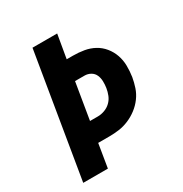

<svg xmlns="http://www.w3.org/2000/svg" viewBox="-171 -863 942 991"><g transform="rotate(-30 300.0 -367.5)"><path d="M40 0 162 -735H309L285 -595H322Q356 -595 388 -589.5Q420 -584 447.5 -569Q475 -554 495 -529.5Q515 -505 525.5 -475Q536 -445 536.5 -412Q537 -379 532 -346Q527 -317 517.5 -288.5Q508 -260 489.5 -235Q471 -210 446 -191Q421 -172 392.5 -160Q364 -148 335 -144Q306 -140 277 -140H210L187 0ZM230 -259H277Q297 -259 317.5 -266.5Q338 -274 353.5 -289Q369 -304 377 -324Q385 -344 388 -364Q391 -383 390.5 -403Q390 -423 382.5 -440Q375 -457 358.5 -466.5Q342 -476 322 -476H266Z"/></g></svg>

Font: Iosevka Curly Heavy Extended
Style: Italic
Weight: 900
Width: 7
Italic angle: -9°
Monospace: yes
Designer: Belleve Invis
Foundry: Belleve Invis
Version: Version 11.1.0; ttfautohint (v1.8.3)